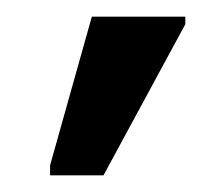

<svg xmlns="http://www.w3.org/2000/svg" viewBox="-20 -786 242 230"><path d="M40 -576V-588L90 -766H202V-757L104 -576Z"/></svg>

Font: Noto Sans ExtraCondensed Medium
Style: Regular
Weight: 500
Width: 2
Designer: Monotype Design Team
Foundry: Monotype Imaging Inc.
Version: Version 2.013; ttfautohint (v1.8.4.7-5d5b)